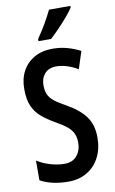

<svg xmlns="http://www.w3.org/2000/svg" viewBox="-102 -991 629 1054"><g transform="rotate(-10 212.0 -464.0)"><path d="M390.1 -202.1Q390.1 -139.2 365.7 -91.6Q341.3 -43.9 296.6 -17.1Q252 9.8 191.9 9.8Q148.4 9.8 109.9 1.7Q71.3 -6.3 35.6 -24.9V-135.3Q71.3 -112.8 111.8 -101.6Q152.3 -90.3 187 -90.3Q232.9 -90.3 257.1 -119.6Q281.2 -148.9 281.2 -191.4Q281.2 -220.7 272 -241.9Q262.7 -263.2 240.2 -282.2Q217.8 -301.3 177.2 -323.7Q135.3 -347.7 104.5 -373.5Q73.7 -399.4 57.1 -436.5Q40.5 -473.6 40.5 -530.3Q39.6 -588.4 63.2 -632.1Q86.9 -675.8 130.4 -700.2Q173.8 -724.6 232.4 -724.1Q274.4 -724.1 313.7 -713.1Q353 -702.1 385.7 -684.6L354.5 -588.4Q290 -625 235.8 -625Q193.4 -625 170.7 -599.9Q147.9 -574.7 147.9 -535.2Q147.9 -503.4 157.5 -482.7Q167 -461.9 189.9 -443.8Q212.9 -425.8 253.9 -403.3Q322.3 -365.2 356.2 -318.8Q390.1 -272.5 390.1 -202.1ZM369.1 -938.5V-929.2Q356 -909.2 332.3 -881.3Q308.6 -853.5 282 -825.9Q255.4 -798.3 233.4 -778.3H163.1V-790.5Q190.9 -830.6 212.2 -867.4Q233.4 -904.3 250 -938.5Z"/></g></svg>

Font: Open Sans Condensed SemiBold
Style: Regular
Weight: 600
Width: 3
Designer: Monotype Design Team
Foundry: Monotype Imaging Inc.
Version: Version 3.000; ttfautohint (v1.8.4)